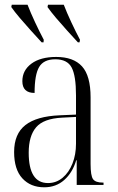

<svg xmlns="http://www.w3.org/2000/svg" viewBox="-20 -786 503 816"><path d="M168 10Q110 10 75 -28Q40 -66 40 -140Q40 -217 88 -254.5Q136 -292 234 -296L303 -299V-381Q303 -464 284.5 -499Q266 -534 215 -534Q166 -534 146.5 -501.5Q127 -469 127 -391Q75 -391 75 -441Q75 -487 113.5 -515.5Q152 -544 219 -544Q292 -544 328.5 -504Q365 -464 365 -372V-89Q365 -39 375.5 -24.5Q386 -10 417 -10H420V0H306V-105H304Q288 -52 253 -21Q218 10 168 10ZM184 -8Q219 -8 246 -30.5Q273 -53 288 -91Q303 -129 303 -175V-289L244 -286Q165 -282 133.5 -245Q102 -208 102 -137Q102 -8 184 -8ZM157 -606Q135 -630 110.5 -657Q86 -684 64 -710Q42 -736 28 -756L30 -766H97Q110 -732 129 -691.5Q148 -651 166 -617L165 -606ZM311 -606Q289 -630 264.5 -657Q240 -684 218 -710Q196 -736 182 -756L184 -766H251Q264 -732 283 -691.5Q302 -651 320 -617L318 -606Z"/></svg>

Font: Noto Serif Display Condensed Light
Style: Regular
Weight: 300
Width: 3
Designer: Monotype Design Team
Foundry: Monotype Imaging Inc.
Version: Version 2.009